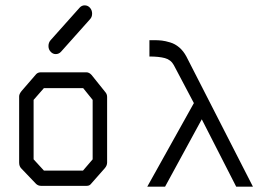

<svg xmlns="http://www.w3.org/2000/svg" viewBox="-20 -747 1012 717"><path d="M105.5 -374V-152L144 -110H290L326 -152V-374L290.5 -418H144ZM60.5 -407 115 -470Q121.5 -477 133 -477H302.5Q313 -477 322 -467L372.5 -404Q380 -396 380 -385V-140Q380 -129 371.5 -119L319.5 -60Q314 -53 304 -53H300.5H133Q123 -53 115 -60L59.5 -118Q51.5 -126 51.5 -140V-387Q51.5 -396 60.5 -407ZM169 -554Q161 -562.5 161 -575Q161 -588 169 -597L277 -718Q285 -727 296 -727Q308 -727 316 -718Q324 -709 324 -696Q324 -683.5 316 -675L208 -554Q200 -545 188 -545Q177 -545 169 -554Z M538 -536V-597H554.5Q571.5 -597 584.5 -595.5Q597.5 -594 615.8 -588.5Q634 -583 649.5 -569.8Q665 -556.5 676 -536L924.5 -50H862L733.5 -301.5L596.5 -50H530L704 -362L629 -504Q618 -524 595.8 -530Q573.5 -536 538 -536Z"/></svg>

Font: 3270 Nerd Font Mono SemCond
Style: Regular
Weight: 400
Monospace: yes
Version: Version 3.0.1;Nerd Fonts 3.1.1